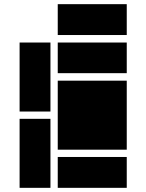

<svg xmlns="http://www.w3.org/2000/svg" viewBox="-20 -901 702 921"><path d="M222 -366H74V-697H222ZM222 0H74V-331H222ZM588 -550H257V-697H588ZM588 0H257V-148H588ZM588 -183H257V-514H588ZM588 -733H257V-881H588Z"/></svg>

Font: Geotalism
Style: Regular
Weight: 400
Designer: GGBotNet
Foundry: GGBotNet
Version: 1.00